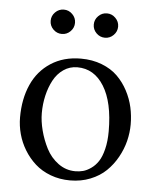

<svg xmlns="http://www.w3.org/2000/svg" viewBox="-48 -659 576 713"><g transform="rotate(5 240.0 -303.0)"><path d="M290.3 -540.3Q276.9 -553.7 276.9 -572.3Q276.9 -590.8 290.3 -604.2Q303.7 -617.7 322.3 -617.7Q340.8 -617.7 354.2 -604.2Q367.7 -590.8 367.7 -572.3Q367.7 -553.7 354.2 -540.3Q340.8 -526.9 322.3 -526.9Q303.7 -526.9 290.3 -540.3ZM129.6 -540.3Q116.2 -553.7 116.2 -572.3Q116.2 -590.8 129.6 -604.2Q143.1 -617.7 161.6 -617.7Q180.2 -617.7 193.6 -604.2Q207 -590.8 207 -572.3Q207 -553.7 193.6 -540.3Q180.2 -526.9 161.6 -526.9Q143.1 -526.9 129.6 -540.3ZM34.2 -205.1Q34.2 -273.9 57.9 -327.1Q81.5 -380.4 128.9 -411.1Q176.3 -441.9 240.7 -441.9Q283.7 -441.9 318.8 -428.2Q354 -414.6 377.2 -391.8Q400.4 -369.1 416.3 -339.1Q432.1 -309.1 439 -277.8Q445.8 -246.6 445.8 -214.4Q445.8 -183.6 438 -152.3Q430.2 -121.1 413.6 -91.3Q397 -61.5 373.3 -38.6Q349.6 -15.6 314.9 -1.7Q280.3 12.2 239.3 12.2Q200.2 12.2 166.5 -0.5Q132.8 -13.2 108.9 -34.7Q85 -56.2 67.9 -84.2Q50.8 -112.3 42.5 -143.1Q34.2 -173.8 34.2 -205.1ZM230.5 -408.7Q201.7 -408.7 178.7 -392.8Q155.8 -377 141.8 -350.8Q127.9 -324.7 120.6 -293.2Q113.3 -261.7 113.3 -228Q113.3 -197.8 122.1 -163.6Q130.9 -129.4 147.2 -97.4Q163.6 -65.4 192.1 -44.4Q220.7 -23.4 255.9 -23.4Q271 -23.4 284.9 -27.1Q298.8 -30.8 314.2 -41.5Q329.6 -52.2 340.8 -69.1Q352.1 -85.9 359.4 -115.2Q366.7 -144.5 366.7 -182.1Q366.7 -290 329.8 -349.4Q293 -408.7 230.5 -408.7Z"/></g></svg>

Font: Libertinage
Style: f
Weight: 400
Designer: OSP
Foundry: OSP
Version: Version 1.0; 2008; OFL relea